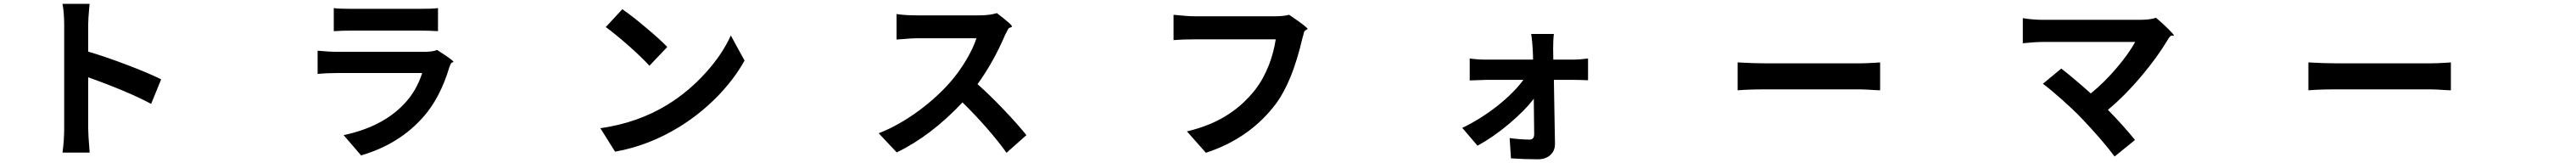

<svg xmlns="http://www.w3.org/2000/svg" viewBox="-20 -775 13540 856"><path d="M308.6 26.4Q317.4 -39.1 317.4 -103.5V-372.1V-641.6Q317.4 -707 308.6 -754.9H451.2Q450.2 -749 449.2 -736.3Q443.4 -673.8 443.4 -641.6V-503.9Q534.2 -477.5 649.4 -433.6Q762.7 -390.6 827.1 -358.4L774.4 -229.5Q654.3 -293.9 443.4 -369.1V-103.5Q443.4 -72.3 451.2 26.4Z M1877.9 41 1786.1 -65.4Q1990.2 -108.4 2104.5 -229.5Q2168.9 -296.9 2199.2 -391.6H1755.9Q1698.2 -391.6 1649.4 -386.7V-508.8Q1708 -502.9 1755.9 -502.9H1982.4H2210Q2255.9 -502.9 2277.3 -512.7Q2366.2 -456.1 2363.3 -450.2Q2362.3 -448.2 2358.4 -447.3Q2352.5 -446.3 2349.6 -440.4Q2343.8 -426.8 2341.8 -421.9Q2293.9 -261.7 2206.1 -162.1Q2078.1 -16.6 1877.9 41ZM1734.4 -611.3V-732.4Q1759.8 -728.5 1829.1 -728.5H2005.9H2182.6Q2255.9 -728.5 2282.2 -732.4V-611.3Q2244.1 -614.3 2180.7 -614.3H1829.1Q1774.4 -614.3 1734.4 -611.3Z M3212.9 21.5 3135.7 -101.6Q3333 -129.9 3487.3 -224.6Q3599.6 -293 3691.4 -395.5Q3776.4 -489.3 3821.3 -588.9L3857.4 -522.5L3893.6 -457Q3839.8 -360.4 3752.9 -270.5Q3662.1 -177.7 3553.7 -110.4Q3390.6 -9.8 3212.9 21.5ZM3393.6 -429.7Q3356.4 -470.7 3286.1 -533.2Q3212.9 -597.7 3164.1 -632.8L3251 -726.6Q3307.6 -687.5 3373 -631.8Q3450.2 -567.4 3487.3 -528.3Z M5270.5 27.3Q5180.7 -97.7 5039.1 -237.3Q4875 -62.5 4693.4 25.4L4598.6 -75.2Q4704.1 -116.2 4810.5 -194.3Q4905.3 -264.6 4975.6 -344.7Q5021.5 -397.5 5059.1 -460.9Q5096.7 -524.4 5112.3 -574.2H4800.8Q4774.4 -574.2 4718.8 -569.3Q4698.2 -567.4 4692.4 -567.4V-701.2Q4737.3 -694.3 4800.8 -694.3H4961.9H5124Q5182.6 -694.3 5219.7 -706.1Q5303.7 -642.6 5298.8 -634.8Q5296.9 -631.8 5292 -630.9Q5284.2 -629.9 5279.3 -623Q5273.4 -612.3 5262.7 -590.8Q5202.1 -449.2 5118.2 -333Q5181.6 -277.3 5260.7 -194.3Q5329.1 -122.1 5375 -65.4Z M6318.4 27.3 6218.8 -85Q6346.7 -115.2 6438.5 -175.8Q6516.6 -226.6 6578.1 -304.7Q6620.1 -358.4 6650.4 -435.5Q6675.8 -502.9 6685.5 -568.4H6471.7H6257.8Q6197.3 -568.4 6148.4 -564.5V-697.3Q6221.7 -689.5 6258.8 -689.5H6682.6Q6726.6 -689.5 6755.9 -697.3Q6854.5 -630.9 6852.5 -623Q6851.6 -620.1 6845.7 -618.2Q6837.9 -614.3 6834 -605.5Q6833 -600.6 6830.1 -589.4Q6827.1 -578.1 6825.2 -572.3Q6772.5 -346.7 6687.5 -231.4Q6549.8 -47.9 6318.4 27.3Z M8064.5 61.5Q7992.2 61.5 7921.9 56.6L7915 -49.8Q7974.6 -42 8020.5 -42Q8043.9 -42 8043.9 -71.3Q8043.9 -114.3 8042 -245.1Q8042 -252.9 8042 -256.8Q7994.1 -193.4 7910.6 -123.5Q7827.1 -53.7 7746.1 -9.8L7666 -103.5Q7760.7 -148.4 7851.6 -219.7Q7937.5 -288.1 7987.3 -355.5H7791Q7772.5 -355.5 7729.5 -353.5Q7712.9 -352.5 7705.1 -352.5V-467.8Q7748 -461.9 7788.1 -461.9H7913.1H8038.1Q8038.1 -483.4 8036.1 -518.6Q8034.2 -556.6 8028.3 -596.7H8147.5Q8143.6 -566.4 8143.6 -518.6L8144.5 -461.9H8252.9Q8280.3 -461.9 8327.1 -467.8V-353.5Q8284.2 -355.5 8256.8 -355.5H8147.5Q8148.4 -318.4 8149.4 -240.2Q8152.3 -85 8153.3 -21.5Q8154.3 15.6 8129.4 38.6Q8104.5 61.5 8064.5 61.5Z M9113.3 -300.8V-447.3Q9196.3 -442.4 9261.7 -442.4H9754.9Q9783.2 -442.4 9834 -445.3Q9854.5 -447.3 9862.3 -447.3V-300.8Q9855.5 -300.8 9836.9 -301.8Q9781.2 -305.7 9754.9 -305.7H9507.8H9261.7Q9169.9 -305.7 9113.3 -300.8Z M11094.7 46.9Q11034.2 -35.2 10919.9 -155.3Q10878.9 -198.2 10819.3 -251Q10757.8 -305.7 10717.8 -335L10814.5 -415Q10877.9 -366.2 10969.7 -284.2Q11043.9 -344.7 11109.4 -422.9Q11168.9 -493.2 11203.1 -554.7H10717.8Q10677.7 -554.7 10612.3 -547.9V-679.7Q10665 -670.9 10717.8 -670.9H10971.7H11226.6Q11282.2 -670.9 11312.5 -681.6Q11347.7 -652.3 11377.9 -622.1Q11408.2 -591.8 11406.2 -588.9Q11404.3 -585.9 11399.4 -587.9Q11390.6 -588.9 11385.7 -583Q11376 -571.3 11373 -564.5Q11318.4 -473.6 11240.2 -380.9Q11150.4 -273.4 11059.6 -198.2Q11136.7 -120.1 11202.1 -40Z M12113.3 -300.8V-447.3Q12196.3 -442.4 12261.7 -442.4H12754.9Q12783.2 -442.4 12834 -445.3Q12854.5 -447.3 12862.3 -447.3V-300.8Q12855.5 -300.8 12836.9 -301.8Q12781.2 -305.7 12754.9 -305.7H12507.8H12261.7Q12169.9 -305.7 12113.3 -300.8Z"/></svg>

Font: Bpmf GenSeki Gothic B
Style: B
Weight: 700
Foundry: But Ko
Version: Version 1.320